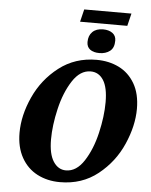

<svg xmlns="http://www.w3.org/2000/svg" viewBox="-65 -1067 887 1130"><g transform="rotate(5 378.5 -501.5)"><path d="M70 -258Q70 -361 119.5 -470Q169 -579 263.5 -652Q358 -725 485 -725Q558 -725 617 -696Q676 -667 711 -607Q746 -547 746 -458Q746 -358 698 -248.5Q650 -139 556 -64Q462 11 332 11Q257 11 197.5 -20Q138 -51 104 -112Q70 -173 70 -258ZM559 -481Q559 -568 531.5 -611Q504 -654 456 -654Q394 -654 349 -584.5Q304 -515 281 -416.5Q258 -318 258 -235Q258 -149 286.5 -105Q315 -61 361 -61Q423 -61 468 -130.5Q513 -200 536 -298.5Q559 -397 559 -481ZM386 -1014H665L647 -940H368ZM422 -825Q422 -863 444.5 -885Q467 -907 507 -907Q541 -907 562.5 -891.5Q584 -876 584 -847Q584 -804 559 -785Q534 -766 497 -766Q462 -766 442 -781Q422 -796 422 -825Z"/></g></svg>

Font: Noto Serif NarrowBlack
Style: Italic
Weight: 900
Width: 4
Italic angle: -12°
Designer: Monotype Design Team
Foundry: Monotype Imaging Inc.
Version: Version 1.001